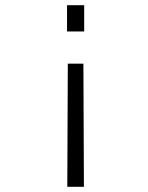

<svg xmlns="http://www.w3.org/2000/svg" viewBox="-20 -519 570 739"><path d="M304 -499V-398H238V-499ZM301 -274 303 200H239L241 -274Z"/></svg>

Font: TypoPRO Titillium Text
Style: 250 wt
Weight: 300
Designer: Accademia di Belle Arti di Urbino and others
Foundry: Accademia di Belle Arti di Urbino and others.
Version: Version 25.000